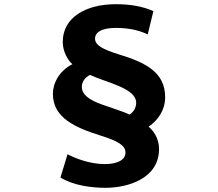

<svg xmlns="http://www.w3.org/2000/svg" viewBox="-20 -808 1040 915"><path d="M684 -644 711 -755C657 -779 597 -788 532 -788C389 -788 279 -725 279 -608C279 -564 302 -522 325 -502C263 -471 232 -412 232 -361C232 -246 339 -200 459 -162C542 -136 578 -115 578 -81C578 -45 538 -26 479 -26C408 -26 337 -54 302 -73L268 38C330 76 415 87 483 87C591 87 738 42 738 -98C738 -150 709 -188 688 -204C735 -237 767 -284 767 -345C767 -464 673 -510 549 -548C469 -573 433 -592 433 -624C433 -655 466 -675 532 -675C600 -675 649 -661 684 -644ZM370 -394C370 -420 387 -440 409 -451C484 -415 629 -389 629 -318C629 -295 616 -273 597 -262C572 -275 518 -291 466 -310C400 -333 370 -360 370 -394Z"/></svg>

Font: Noto Sans CJK HK Black
Style: Regular
Weight: 900
Designer: Ryoko NISHIZUKA 西塚涼子 (kana, bopomofo & ideographs); Paul D. Hunt (Latin, Greek & Cyrillic); Sandoll Communications 산돌커뮤니
Foundry: Adobe
Version: Version 2.004;hotconv 1.0.118;makeotfexe 2.5.65603